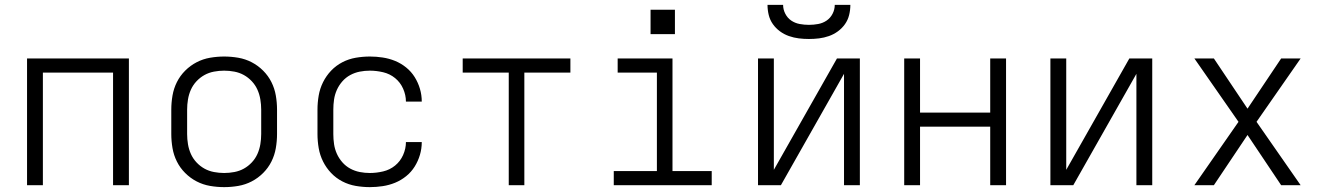

<svg xmlns="http://www.w3.org/2000/svg" viewBox="-20 -760 5440 788"><path d="M91 0V-520H509V0H444V-462H156V0Z M900 8Q871 8 842 3Q813 -2 787 -15.5Q761 -29 740 -50Q719 -71 706 -97Q693 -123 688 -152Q683 -181 683 -210V-310Q683 -339 688 -368Q693 -397 706 -423Q719 -449 740 -470Q761 -491 787 -504.5Q813 -518 842 -523Q871 -528 900 -528Q929 -528 958 -523Q987 -518 1013 -504.5Q1039 -491 1060 -470Q1081 -449 1094 -423Q1107 -397 1112 -368Q1117 -339 1117 -310V-210Q1117 -181 1112 -152Q1107 -123 1094 -97Q1081 -71 1060 -50Q1039 -29 1013 -15.5Q987 -2 958 3Q929 8 900 8ZM900 -50Q921 -50 942 -54Q963 -58 981 -68Q999 -78 1013.5 -93.5Q1028 -109 1036.5 -128Q1045 -147 1048.5 -168Q1052 -189 1052 -210V-310Q1052 -331 1048.5 -352Q1045 -373 1036.5 -392Q1028 -411 1013.5 -426.5Q999 -442 981 -452Q963 -462 942 -466Q921 -470 900 -470Q879 -470 858 -466Q837 -462 819 -452Q801 -442 786.5 -426.5Q772 -411 763.5 -392Q755 -373 751.5 -352Q748 -331 748 -310V-210Q748 -189 751.5 -168Q755 -147 763.5 -128Q772 -109 786.5 -93.5Q801 -78 819 -68Q837 -58 858 -54Q879 -50 900 -50Z M1498 8Q1469 8 1440 3Q1411 -2 1385 -15.5Q1359 -29 1339 -50Q1319 -71 1306 -97Q1293 -123 1288 -152Q1283 -181 1283 -210V-310Q1283 -339 1288 -368Q1293 -397 1306 -423Q1319 -449 1339 -470Q1359 -491 1385 -504.5Q1411 -518 1440 -523Q1469 -528 1498 -528Q1524 -528 1550.5 -524Q1577 -520 1601.5 -510Q1626 -500 1647 -483Q1668 -466 1682 -443.5Q1696 -421 1703.5 -395.5Q1711 -370 1711 -343Q1711 -343 1711 -343Q1711 -343 1711 -343H1646Q1646 -343 1646 -343Q1646 -343 1646 -343Q1646 -370 1634.5 -396Q1623 -422 1601.5 -439.5Q1580 -457 1552.5 -463.5Q1525 -470 1498 -470Q1477 -470 1456.5 -466Q1436 -462 1417.5 -452Q1399 -442 1385 -426Q1371 -410 1362.5 -391Q1354 -372 1351 -351.5Q1348 -331 1348 -310V-210Q1348 -189 1351 -168.5Q1354 -148 1362.5 -129Q1371 -110 1385 -94Q1399 -78 1417.5 -68Q1436 -58 1456.5 -54Q1477 -50 1498 -50Q1525 -50 1552.5 -56.5Q1580 -63 1601.5 -80.5Q1623 -98 1634.5 -124Q1646 -150 1646 -177Q1646 -177 1646 -177Q1646 -177 1646 -177H1711Q1711 -177 1711 -177Q1711 -177 1711 -177Q1711 -150 1703.5 -124.5Q1696 -99 1682 -76.5Q1668 -54 1647 -37Q1626 -20 1601.5 -10Q1577 0 1550.5 4Q1524 8 1498 8Z M2068 0V-462H1879V-520H2321V-462H2132V0Z M2499 0V-58H2676V-462H2515V-520H2740V-58H2901V0ZM2750 -620H2650V-720H2750Z M3091 0V-520H3156V-63L3415 -520H3509V0H3444V-457L3185 0ZM3300 -600Q3279 -600 3258.5 -602.5Q3238 -605 3218 -612Q3198 -619 3181 -631.5Q3164 -644 3152 -661Q3140 -678 3135 -698.5Q3130 -719 3130 -740H3194Q3194 -721 3203 -703.5Q3212 -686 3227.5 -675.5Q3243 -665 3262 -661.5Q3281 -658 3300 -658Q3319 -658 3338 -661.5Q3357 -665 3372.5 -675.5Q3388 -686 3397 -703.5Q3406 -721 3406 -740H3470Q3470 -719 3465 -698.5Q3460 -678 3448 -661Q3436 -644 3419 -631.5Q3402 -619 3382 -612Q3362 -605 3341.5 -602.5Q3321 -600 3300 -600Z M3691 0V-520H3756V-298H4044V-520H4109V0H4044V-240H3756V0Z M4291 0V-520H4356V-63L4615 -520H4709V0H4644V-457L4385 0Z M4882 0 5063 -260 4882 -520H4962L5100 -314L5238 -520H5318L5137 -260L5318 0H5238L5100 -206L4962 0Z"/></svg>

Font: Iosevka SS04 Light Extended
Style: Regular
Weight: 300
Width: 7
Monospace: yes
Designer: Belleve Invis
Foundry: Belleve Invis
Version: Version 19.0.0; ttfautohint (v1.8.4)